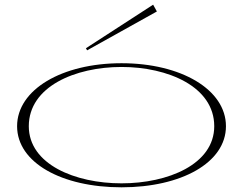

<svg xmlns="http://www.w3.org/2000/svg" viewBox="-20 -785 1038 820"><path d="M499 15C754 15 945 -90 945 -246C945 -402 754 -515 499 -515C244 -515 53 -402 53 -246C53 -90 244 15 499 15ZM499 -2C301 -2 103 -83 103 -246C103 -415 301 -499 499 -499C697 -499 895 -415 895 -246C895 -83 697 -2 499 -2ZM650 -736 634 -765 347 -579 352 -570Z"/></svg>

Font: Sprat Extended Thin
Style: Regular
Weight: 100
Width: 9
Designer: Ethan Nakache
Foundry: Collletttivo
Version: Version 2.000;Glyphs 3.2 (3217)